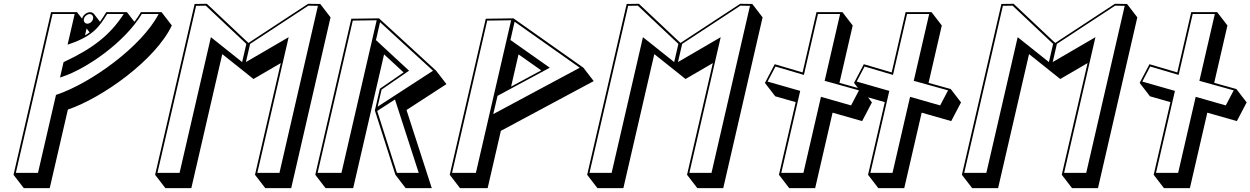

<svg xmlns="http://www.w3.org/2000/svg" viewBox="-20 -924 6610 1015"><path d="M242.9 70.7 338.8 -344.7C524 -407.9 802.6 -608.4 888.4 -789.3L834 -860H725C715 -842.7 703.4 -825.5 690.5 -808.7L651 -860H542C530.5 -841.8 520.2 -824.7 508.7 -808.7L477.3 -849.6C472.5 -855.8 465 -859.6 456 -859.6C437.8 -859.6 418.7 -844.1 413.8 -825.2L387 -860H250L51.5 0L105.9 70.7ZM453.7 -752.8C446.4 -747.4 438.3 -742.2 429.4 -737L437.8 -773.5ZM180.8 -10H63.8L257.7 -850H374.7L337.3 -687.9L352 -693C476.8 -736 507.5 -788.1 546.5 -850H634C561.5 -737.8 470.2 -668.2 322 -598.4L316 -595.6L297.2 -514.1L311.7 -519C437.4 -561.1 638.1 -699 729.8 -850H818.7C728.6 -677.2 461.1 -485.5 283.1 -424.8L276 -422.3ZM423.6 -824.2C426.8 -838.2 441 -849.6 453.7 -849.6C466.3 -849.6 475.2 -838.2 472 -824.2C468.8 -810.2 454.6 -798.8 441.9 -798.8C429.3 -798.8 420.3 -810.2 423.6 -824.2Z M1519.4 70.7 1727.4 -832.3 1673 -903 1609 -904 1293.4 -696.9 1073.4 -904 1008.9 -903 800 0 854.4 70.7H991.4L1155 -638L1320 -506.4L1320.1 -506.6L1320.2 -506.4L1464.3 -590.4L1328 0L1382.4 70.7ZM1282.3 -692 1260 -595.9 1094.9 -727.5 929.3 -10H812.3L1016.7 -893.2L1067.8 -894ZM1302.3 -692 1610 -894 1660.7 -893.2 1457.3 -10H1340.3L1506 -727.5L1280.1 -595.9Z M2262.6 70.7 2129 -342.3 2128.9 -342.4 2340.1 -479.3 2285.7 -550 1983.7 -827 1837.2 -825 1646.7 0 1701.1 70.7H1847.1L2010.4 -636.7L2010.7 -636.3L2113.6 -541.3L1988.3 -455L1961.7 -340L2070.2 0L2124.6 70.7ZM2193.6 -10H2078.5L1974 -337.3L2068 -398ZM1989.1 -806.8 2269.2 -550 1976.4 -360.2 1997.2 -450.3 2142.4 -550.3 1967.5 -712ZM1971.3 -816.9 1785.1 -10H1659L1844.9 -815.1Z M2721.2 -636.7 2721.5 -636.3 2841.1 -552 2681.9 -466.2ZM2627.8 -232.3H2627.8L3118.6 -495.3L3064.2 -566L2694.4 -827L2548 -825L2357.5 0L2411.9 70.7H2557.9ZM2700.4 -809.2 3044.9 -566 2587.6 -320.9 2610.2 -417.4 2886.4 -566.1 2678.4 -712.6ZM2682.1 -816.9 2495.8 -10H2369.8L2555.7 -815.1Z M3803.4 70.7 4011.4 -832.3 3957 -903 3893 -904 3577.4 -696.9 3357.4 -904 3292.9 -903 3084 0 3138.4 70.7H3275.4L3439 -638L3604 -506.4L3604.1 -506.6L3604.2 -506.4L3748.3 -590.4L3612 0L3666.4 70.7ZM3566.3 -692 3544 -595.9 3378.9 -727.5 3213.3 -10H3096.3L3300.7 -893.2L3351.8 -894ZM3586.3 -692 3894 -894 3944.7 -893.2 3741.3 -10H3624.3L3790 -727.5L3564.1 -595.9Z M4381.4 -328.4 4537.6 -283.8 4589.4 -382.6 4535.1 -453.3 4417.8 -485.9 4487.8 -789.3 4433.4 -860H4296.4L4222.8 -541.1L4075.6 -584.6L4023.7 -485.7L4078.1 -415L4186.5 -384.1L4097.9 0L4152.3 70.7H4289.3ZM4320 -412.2 4227.2 -10H4110.2L4210.3 -443.5L4037.8 -492.8L4079.6 -572.3L4229.8 -528L4304.1 -850H4421.1L4339.5 -496.7L4520.9 -446.3L4479.1 -366.7Z M4852.4 -328.4 5008.6 -283.8 5060.4 -382.6 5006.1 -453.3 4888.8 -485.9 4958.8 -789.3 4904.4 -860H4767.4L4693.8 -541.1L4546.6 -584.6L4494.7 -485.7L4549.1 -415L4657.5 -384.1L4568.9 0L4623.3 70.7H4760.3ZM4791 -412.2 4698.2 -10H4581.2L4681.3 -443.5L4508.8 -492.8L4550.6 -572.3L4700.8 -528L4775.1 -850H4892.1L4810.5 -496.7L4991.9 -446.3L4950.1 -366.7Z M5784.4 70.7 5992.4 -832.3 5938 -903 5874 -904 5558.4 -696.9 5338.4 -904 5273.9 -903 5065 0 5119.4 70.7H5256.4L5420 -638L5585 -506.4L5585.1 -506.6L5585.2 -506.4L5729.3 -590.4L5593 0L5647.4 70.7ZM5547.3 -692 5525 -595.9 5359.9 -727.5 5194.3 -10H5077.3L5281.7 -893.2L5332.8 -894ZM5567.3 -692 5875 -894 5925.7 -893.2 5722.3 -10H5605.3L5771 -727.5L5545.1 -595.9Z M6362.4 -328.4 6518.6 -283.8 6570.4 -382.6 6516.1 -453.3 6398.8 -485.9 6468.8 -789.3 6414.4 -860H6277.4L6203.8 -541.1L6056.6 -584.6L6004.7 -485.7L6059.1 -415L6167.5 -384.1L6078.9 0L6133.3 70.7H6270.3ZM6301 -412.2 6208.2 -10H6091.2L6191.3 -443.5L6018.8 -492.8L6060.6 -572.3L6210.8 -528L6285.1 -850H6402.1L6320.5 -496.7L6501.9 -446.3L6460.1 -366.7Z"/></svg>

Font: Stormning
Style: AsgardObl
Weight: 400
Designer: Robert Jablonski, Mew Too
Foundry: Cannot Into Space Fonts
Version: Version 0.90